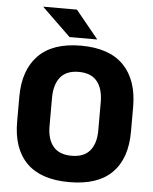

<svg xmlns="http://www.w3.org/2000/svg" viewBox="-57 -875 749 937"><g transform="rotate(5 317.5 -406.0)"><path d="M317.4 15.4Q178.2 15.4 108.4 -54.5Q38.6 -124.4 38.6 -256.1V-377.5Q38.6 -509.4 108.7 -581.2Q178.8 -653 317.4 -653Q456 -653 526.2 -581.2Q596.3 -509.4 596.3 -377.5V-256.1Q596.3 -124.4 526.5 -54.5Q456.7 15.4 317.4 15.4ZM317.4 -113.7Q377.8 -113.7 407.3 -149Q436.8 -184.3 436.8 -248.6V-385.3Q436.8 -452.6 407.3 -488.6Q377.8 -524.6 317.4 -524.6Q257.1 -524.6 227.6 -488.6Q198 -452.6 198 -385.3V-248.6Q198 -184.3 227.6 -149Q257.1 -113.7 317.4 -113.7ZM392.1 -691.3 281.7 -826.5H117.7V-825L257.3 -690H392.1Z"/></g></svg>

Font: Anek Kannada Medium
Style: Regular
Weight: 500
Designer: Vaishnavi Murthy, Maithili Shingre (Kannada) & Yesha Goshar (Latin)
Foundry: Ek Type
Version: Version 1.003